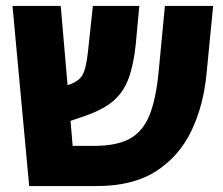

<svg xmlns="http://www.w3.org/2000/svg" viewBox="-20 -625 750 645"><path d="M78 0 22 -605H184L207 -339L219 -343Q248 -355 258.5 -375.5Q269 -396 275 -447L292 -605H448L436 -476Q429 -408 412 -361.5Q395 -315 359.5 -285Q324 -255 261 -234L217 -219L224 -135H297Q371 -135 415 -158.5Q459 -182 481.5 -236.5Q504 -291 513 -385L534 -605H696L674 -379Q664 -271 623 -185.5Q582 -100 504.5 -50Q427 0 305 0Z"/></svg>

Font: Noto Sans Hebrew SemiCondensed ExtraBold
Style: Regular
Weight: 800
Width: 4
Designer: Monotype Design Team
Foundry: Monotype Imaging Inc.
Version: Version 2.004; ttfautohint (v1.8.4.7-5d5b)